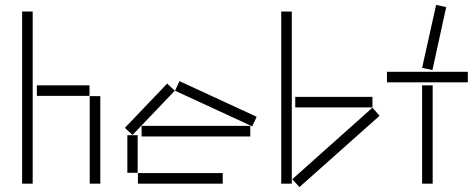

<svg xmlns="http://www.w3.org/2000/svg" viewBox="-20 -747 1933 781"><path d="M70 0H113V-700H70ZM130 -357H344V-400H130ZM345 0H388V-356H345Z M692 -378 1006 -233 1024 -272 710 -417ZM488 -227 519 -198 691 -378 660 -407ZM556 -192H998V-235H556ZM498 -44H540V-197H498ZM541 0H886V-43H541Z M1124 -700V0H1167V-700ZM1181 -353V-310H1495V-353ZM1169 -18 1198 14 1524 -276 1495 -309Z M1697 -471 1739 -462 1795 -718 1754 -727ZM1554 -412H1883V-455H1554ZM1697 0H1740V-400H1697Z"/></svg>

Font: Anthony
Style: Regular
Weight: 400
Designer: Sun Young Oh
Foundry: Velvetyne Type Foundry
Version: Version 1.000;hotconv 1.0.109;makeotfexe 2.5.65596